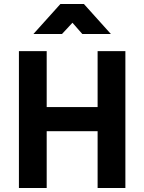

<svg xmlns="http://www.w3.org/2000/svg" viewBox="-20 -934 717 954"><path d="M465 0V-282H212V0H74V-680H212V-402H465V-680H603V0ZM146 -765 280 -914H397L531 -765H389L340 -821L288 -765Z"/></svg>

Font: Titillium Web
Style: Bold
Weight: 700
Version: Version 1.001;PS 57.000;hotconv 1.0.70;makeotf.lib2.5.55311